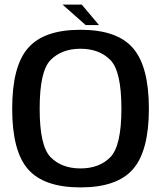

<svg xmlns="http://www.w3.org/2000/svg" viewBox="-20 -810 708 835"><path d="M330 5C436.5 5 512.5 -21.5 558.5 -74.5C604.5 -127.5 627.5 -215 627.5 -337.5C627.5 -459.5 604.5 -547.5 558.5 -600.5C512.5 -654 436.5 -680.5 330 -680.5C223.5 -680.5 147.5 -654 101.5 -600.5C55.5 -547.5 33 -460 33 -337.5C33 -215 55.5 -127.5 101.5 -74.5C147.5 -21.5 224 5 330 5ZM330 -77.5C275.5 -77.5 232 -94 200 -126.5C168 -159.5 152.5 -229.5 152.5 -337.5C152.5 -446 168 -516.5 200 -549C232 -581.5 275.5 -598 330 -598C384.5 -598 428 -581.5 460 -549C492 -516.5 508 -446 508 -337.5C508 -229.5 492 -159.5 460 -126.5C428 -94 384.5 -77.5 330 -77.5ZM352.5 -701H410.5L335.5 -790H252Z"/></svg>

Font: Anybody Medium
Style: Regular
Weight: 500
Designer: Tyler Finck
Foundry: Etcetera Type Company
Version: Version 1.110